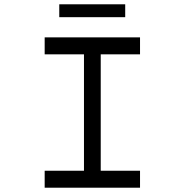

<svg xmlns="http://www.w3.org/2000/svg" viewBox="-20 -874 860 894"><path d="M188 0V-79H371V-621H188V-700H632V-621H449V-79H632V0ZM256 -794V-854H563V-794Z"/></svg>

Font: Lexend Zetta Light
Style: Regular
Weight: 300
Designer: Bonnie Shaver-Troup, Thomas Jockin
Foundry: Lexend
Version: Version 1.007